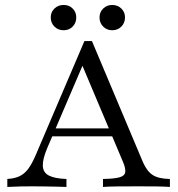

<svg xmlns="http://www.w3.org/2000/svg" viewBox="-20 -739 705 759"><path d="M8.9 0V-31.5Q37.1 -33.1 56.9 -42.3Q76.6 -51.6 91.1 -71Q105.6 -90.3 119.4 -121.8L313.7 -576.6H343.5L545.2 -97.6Q561.3 -61.3 584.3 -46.8Q607.3 -32.3 651.6 -31.5V0Q631.5 -1.6 599.6 -2Q567.7 -2.4 527.4 -2.4Q479 -2.4 443.1 -2Q407.3 -1.6 387.1 0V-31.5Q431.5 -32.3 452 -37.9Q472.6 -43.5 475 -58.1Q477.4 -72.6 466.1 -99.2L300.8 -491.1L315.3 -500.8L166.9 -154Q148.4 -110.5 149.2 -83.9Q150 -57.3 173 -45.2Q196 -33.1 242.7 -31.5V0Q222.6 -0.8 200.4 -1.2Q178.2 -1.6 155.2 -2Q132.3 -2.4 108.9 -2.4Q85.5 -2.4 62.1 -2Q38.7 -1.6 8.9 0ZM168.5 -200 182.3 -231.5H451.6L462.9 -200ZM423.4 -619.4Q402.4 -619.4 387.9 -633.9Q373.4 -648.4 373.4 -670.2Q373.4 -691.1 387.9 -705.2Q402.4 -719.4 423.4 -719.4Q445.2 -719.4 459.7 -705.2Q474.2 -691.1 474.2 -670.2Q474.2 -648.4 459.7 -633.9Q445.2 -619.4 423.4 -619.4ZM231.5 -619.4Q209.7 -619.4 195.2 -633.9Q180.6 -648.4 180.6 -670.2Q180.6 -691.1 195.2 -705.2Q209.7 -719.4 231.5 -719.4Q253.2 -719.4 267.3 -705.2Q281.5 -691.1 281.5 -670.2Q281.5 -648.4 267.3 -633.9Q253.2 -619.4 231.5 -619.4Z"/></svg>

Font: Playfair 12pt Light
Style: Regular
Weight: 300
Designer: Claus Eggers Sørensen
Foundry: Claus Eggers Sørensen
Version: Version 2.000;gftools[0.9.28]